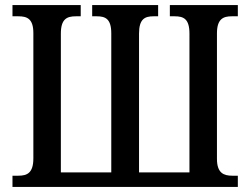

<svg xmlns="http://www.w3.org/2000/svg" viewBox="-20 -734 983 754"><path d="M29 0H914V-44H892C859 -44 832 -54 832 -110V-603C832 -660 857 -670 890 -670H914V-714H647V-670H666C701 -670 724 -660 724 -602V-57H526V-602C526 -660 549 -670 583 -670H601V-714H342V-670H360C394 -670 417 -660 417 -603V-57H219V-602C219 -660 243 -670 278 -670H297V-714H29V-670H52C86 -670 111 -661 111 -604V-112C111 -54 86 -44 52 -44H29Z"/></svg>

Font: Noto Serif Condensed Medium
Style: Regular
Weight: 500
Width: 3
Designer: Monotype Design Team
Foundry: Monotype Imaging Inc.
Version: Version 2.015